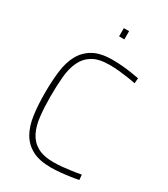

<svg xmlns="http://www.w3.org/2000/svg" viewBox="-219 -1001 974 1110"><g transform="rotate(30 268.5 -445.5)"><path d="M486 -11Q457 -5 426 -1Q400 3 367.5 6Q335 9 306 9Q229 9 181 -17Q133 -43 106.5 -89.5Q80 -136 71 -201.5Q62 -267 62 -347Q62 -425 70 -491.5Q78 -558 104 -606Q130 -654 178 -681.5Q226 -709 306 -709Q341 -709 374 -706Q407 -703 432 -699Q461 -695 486 -690L483 -655Q455 -661 425 -665Q399 -669 367.5 -672Q336 -675 306 -675Q235 -675 194 -650.5Q153 -626 132 -582Q111 -538 105.5 -478Q100 -418 100 -347Q100 -276 106.5 -216.5Q113 -157 134 -114.5Q155 -72 196 -48.5Q237 -25 306 -25Q332 -25 363.5 -28Q395 -31 421 -35Q452 -39 483 -45ZM270 -900H305V-845H270Z"/></g></svg>

Font: Panefresco 1wt
Style: Regular
Weight: 250
Version: Version 1.000